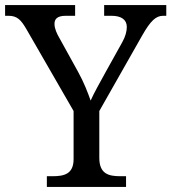

<svg xmlns="http://www.w3.org/2000/svg" viewBox="-25 -734 673 754"><path d="M159 0H470V-42H447C402 -42 365 -51 365 -114V-298L533 -594C567 -654 588 -672 616 -672H628V-714H384V-672H413C451 -672 473 -657 473 -628C473 -612 468 -591 455 -568L391 -453C368 -411 343 -367 331 -339C320 -370 304 -412 281 -453L207 -587C199 -601 189 -621 189 -640C189 -657 197 -672 233 -672H270V-714H-5V-672H8C42 -672 57 -657 79 -619L264 -298V-109C264 -50 226 -42 182 -42H159Z"/></svg>

Font: Noto Fangsong KSS Rotated
Style: Regular
Weight: 400
Designer: LIU Zhao, ZHANG Congyu, Kushim JIANG
Foundry: Guyu Beijing Co. Ltd.
Version: Version 1.000;November 16, 2022;FontCreator 11.5.0.2427 64-b